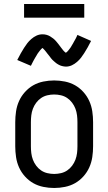

<svg xmlns="http://www.w3.org/2000/svg" viewBox="-20 -929 540 957"><path d="M250 8Q223 8 196 2.5Q169 -3 146 -16Q123 -29 104.5 -49.5Q86 -70 75 -94.5Q64 -119 60 -146Q56 -173 56 -200V-320Q56 -347 60 -374Q64 -401 75 -425.5Q86 -450 104.5 -470.5Q123 -491 146 -504Q169 -517 196 -522.5Q223 -528 250 -528Q277 -528 304 -522.5Q331 -517 354 -504Q377 -491 395.5 -470.5Q414 -450 425 -425.5Q436 -401 440 -374Q444 -347 444 -320V-200Q444 -173 440 -146Q436 -119 425 -94.5Q414 -70 395.5 -49.5Q377 -29 354 -16Q331 -3 304 2.5Q277 8 250 8ZM250 -62Q267 -62 284 -66Q301 -70 315 -79.5Q329 -89 339.5 -103Q350 -117 356 -133Q362 -149 364 -166Q366 -183 366 -200V-320Q366 -337 364 -354Q362 -371 356 -387Q350 -403 339.5 -417Q329 -431 315 -440.5Q301 -450 284 -454Q267 -458 250 -458Q233 -458 216 -454Q199 -450 185 -440.5Q171 -431 160.5 -417Q150 -403 144 -387Q138 -371 136 -354Q134 -337 134 -320V-200Q134 -183 136 -166Q138 -149 144 -133Q150 -117 160.5 -103Q171 -89 185 -79.5Q199 -70 216 -66Q233 -62 250 -62ZM308 -597Q303 -597 298 -598Q293 -599 288.5 -600Q284 -601 279.5 -603Q275 -605 270.5 -607.5Q266 -610 262.5 -612.5Q259 -615 255.5 -618Q252 -621 248 -624.5Q244 -628 240.5 -631.5Q237 -635 234 -639Q231 -643 228.5 -646.5Q226 -650 223 -653.5Q220 -657 216.5 -661.5Q213 -666 210 -670Q207 -674 204 -677.5Q201 -681 197.5 -684.5Q194 -688 192 -690Q189 -688 187 -686Q185 -684 181.5 -680Q178 -676 177 -674.5Q176 -673 174 -670.5Q172 -668 170.5 -666Q169 -664 167 -661Q165 -658 163.5 -655Q162 -652 160 -649Q158 -646 156 -642.5Q154 -639 152 -635.5Q150 -632 147.5 -627.5Q145 -623 143 -619Q141 -615 138.5 -610Q136 -605 134 -601L66 -630Q75 -648 83.5 -663Q92 -678 100 -690.5Q108 -703 116 -713.5Q124 -724 136 -734.5Q148 -745 162 -751.5Q176 -758 192 -758Q202 -758 211.5 -755.5Q221 -753 229.5 -748Q238 -743 245.5 -737Q253 -731 259.5 -723.5Q266 -716 271 -709.5Q276 -703 283 -693.5Q290 -684 295.5 -677.5Q301 -671 308 -666Q311 -668 313 -669.5Q315 -671 318.5 -675Q322 -679 323 -680.5Q324 -682 326 -684.5Q328 -687 329.5 -689Q331 -691 333 -694Q335 -697 336.5 -700Q338 -703 340 -706Q342 -709 344 -712.5Q346 -716 348 -720Q350 -724 352.5 -728Q355 -732 357 -736Q359 -740 361.5 -745Q364 -750 366 -755L434 -725Q425 -707 416.5 -692Q408 -677 400 -664.5Q392 -652 384 -641.5Q376 -631 364 -620.5Q352 -610 338 -603.5Q324 -597 308 -597ZM100 -841V-909H400V-841Z"/></svg>

Font: Iosevka Curly
Style: Regular
Weight: 400
Monospace: yes
Designer: Belleve Invis
Foundry: Belleve Invis
Version: Version 22.1.2; ttfautohint (v1.8.4)